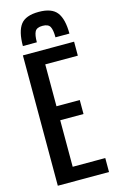

<svg xmlns="http://www.w3.org/2000/svg" viewBox="-162 -1183 762 1245"><g transform="rotate(-15 219.0 -560.5)"><path d="M343.8 -406.2H187.5V-93.8H406.2V0H62.5V-875H406.2V-781.2H187.5V-500H343.8ZM78.1 -933.6Q78.1 -1031.2 112.1 -1076.2Q146 -1121.1 234.4 -1121.1Q321.8 -1121.1 356.2 -1075.7Q390.6 -1030.3 390.6 -933.6H296.9Q296.9 -983.4 284.9 -1005.4Q272.9 -1027.3 234.4 -1027.3Q195.8 -1027.3 183.8 -1005.1Q171.9 -982.9 171.9 -933.6Z"/></g></svg>

Font: OswaldRegular
Style: Regular
Weight: 400
Designer: vernon adams
Foundry: vernon adams
Version: Version 1.000